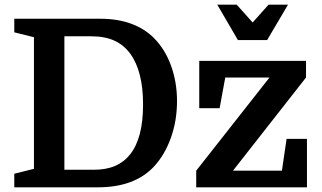

<svg xmlns="http://www.w3.org/2000/svg" viewBox="-20 -800 1377 820"><path d="M255 -75H380Q433.6 -75 471.8 -91.5Q510 -108 536 -141Q563 -175 577 -227.9Q591 -280.7 591 -354Q591 -496 536 -571Q509 -608 468.3 -626.5Q427.6 -645 370 -645H255ZM41 -720H407Q556 -720 639 -636Q686 -588 711 -518Q736 -448 736 -368Q736 -284 709.5 -210.5Q683 -137 636 -87Q553 0 398 0H41V-58L125 -79V-641L41 -662ZM1184 -71 1204 -207H1291V0H818V-71L1131 -469H942L918 -338H831V-540H1287V-469L975 -71ZM1121 -629 1210 -780H1127L1059 -704L991 -780H908L996 -629Z"/></svg>

Font: Domine
Style: Regular
Weight: 400
Designer: Pablo Impallari, Rodrigo Fuenzalida, Brenda Gallo
Foundry: Pablo Impallari, Rodrigo Fuenzalida, Brenda Gallo
Version: Version 2.000;September 19, 2022;FontCreator 14.0.0.2877 64-